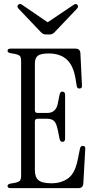

<svg xmlns="http://www.w3.org/2000/svg" viewBox="-20 -971 493 991"><path d="M34 0Q19 0 19 -11Q19 -20 32 -23L55 -27Q76 -31 82.5 -38Q89 -45 89 -66V-654Q89 -675 82.5 -682Q76 -689 55 -693L32 -697Q19 -700 19 -709Q19 -720 34 -720H370Q393 -720 395 -697L403 -531Q405 -514 390 -514Q378 -514 376 -527L370 -564Q359 -632 325 -663.5Q291 -695 231 -695Q191 -695 175.5 -683.5Q160 -672 160 -643V-402Q160 -388 174 -388H224Q268 -388 278 -435L288 -485Q292 -500 305 -498Q316 -496 316 -481V-256Q316 -241 305 -239Q292 -237 288 -252L278 -301Q271 -336 258.5 -347Q246 -358 223 -358H174Q160 -358 160 -344V-93Q160 -57 178.5 -41Q197 -25 246 -25Q296 -25 331.5 -50.5Q367 -76 381 -146L393 -205Q396 -218 408 -218Q422 -218 420 -201L410 -23Q408 0 385 0ZM217 -793Q203 -793 192 -804L76 -926Q66 -937 73 -945Q81 -955 93 -947L226 -856L360 -946Q374 -955 380 -945Q387 -937 377 -926L261 -804Q250 -793 236 -793Z"/></svg>

Font: Instrument Serif
Style: Regular
Weight: 400
Designer: Rodrigo Fuenzalida
Foundry: fragTYPE
Version: Version 1.000; ttfautohint (v1.8.4.7-5d5b);gftools[0.9.27]